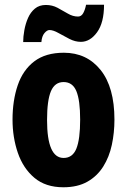

<svg xmlns="http://www.w3.org/2000/svg" viewBox="-20 -782 538 812"><path d="M464 -276Q464 -221 453 -169.5Q442 -118 416.5 -77.5Q391 -37 349.5 -13.5Q308 10 248 10Q173 10 125.5 -30Q78 -70 55.5 -135.5Q33 -201 33 -276Q33 -357 55 -421.5Q77 -486 125 -522.5Q173 -559 250 -559Q347 -559 405.5 -486Q464 -413 464 -276ZM179 -274Q179 -114 249 -114Q287 -114 303 -153.5Q319 -193 319 -276Q319 -358 303 -396.5Q287 -435 249 -435Q212 -435 195.5 -396.5Q179 -358 179 -274ZM78 -604Q78 -627 83 -654.5Q88 -682 98.5 -706Q109 -730 127.5 -745.5Q146 -761 174 -761Q201 -761 223.5 -749Q246 -737 267 -724.5Q288 -712 310 -712Q324 -712 332 -726.5Q340 -741 344 -762H420Q420 -686 390.5 -645.5Q361 -605 322 -605Q298 -605 273.5 -617.5Q249 -630 227 -642.5Q205 -655 189 -655Q179 -655 168 -642Q157 -629 155 -604Z"/></svg>

Font: Noto Sans Gujarati ExtraCondensed ExtraBold
Style: Regular
Weight: 800
Width: 2
Designer: Jelle Bosma - Monotype Design Team, Universal Thirst
Foundry: Monotype Imaging Inc.
Version: Version 2.106; ttfautohint (v1.8.4.7-5d5b)